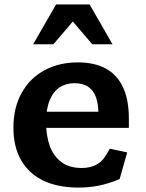

<svg xmlns="http://www.w3.org/2000/svg" viewBox="-20 -838 660 870"><path d="M40.8 -259.2Q40.8 -349.7 77.9 -416.6Q115 -483.6 181.3 -519.5Q247.7 -555.3 333.1 -555.3Q407.7 -555.3 459.2 -527.4Q510.8 -499.5 537.3 -442.8Q563.9 -386 563.9 -300.3V-258.5H177.1V-331.6H443.5L425.8 -304.7V-322.4Q425.8 -365.9 415.2 -396.5Q404.6 -427.2 380.5 -444.1Q356.5 -461.1 317.3 -461.1Q279.8 -461.1 251 -442.7Q222.2 -424.3 205.5 -384.6Q188.8 -344.9 188.8 -284.2Q188.8 -224.8 204.9 -178.6Q221 -132.4 256.9 -104.6Q292.8 -76.8 349.8 -76.8Q387.2 -76.8 415 -90.8Q442.9 -104.8 460.4 -135.5L477.9 -164.2L556.4 -147.3L522 -26.5Q474.6 -6.7 429.8 2.7Q385.1 12 335.9 12Q242.2 12 175.9 -19.9Q109.6 -51.8 75.2 -112.8Q40.8 -173.8 40.8 -259.2ZM233.9 -817.7H386.1L489.8 -637.4H398L293.5 -759.8H326.5L222 -637.4H130.2Z"/></svg>

Font: Monaspace Xenon Var
Style: Regular
Weight: 400
Designer: Riley Cran and the Lettermatic Team
Version: Version 1.000 (Monaspace Xenon Var)